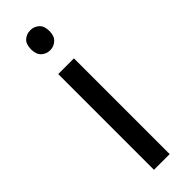

<svg xmlns="http://www.w3.org/2000/svg" viewBox="-251 -749 760 760"><g transform="rotate(-45 129.0 -368.5)"><path d="M173 -536V0H85V-536ZM130 -737Q150 -737 165.5 -723.5Q181 -710 181 -681Q181 -653 165.5 -639Q150 -625 130 -625Q108 -625 93 -639Q78 -653 78 -681Q78 -710 93 -723.5Q108 -737 130 -737Z"/></g></svg>

Font: utamil05
Style: Book
Weight: 400
Designer: Jelle Bosma - Monotype Design Team
Foundry: Monotype Imaging Inc.
Version: Version 2.003